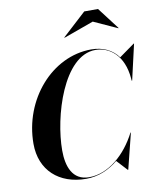

<svg xmlns="http://www.w3.org/2000/svg" viewBox="-105 -1077 970 1168"><g transform="rotate(-10 380.5 -492.5)"><path d="M536.5 -925 683.5 -858 684.5 -860 581.5 -995H496.5L349.5 -860L351 -858ZM332.5 10C407.5 10 474.5 -19.5 529.5 -65.5L590 0H593L648 -220H645V-219.5C580 -92.5 470.5 3.5 351.5 3.5C247.5 3.5 217.5 -88 217.5 -185C217.5 -392 323.5 -752.5 522.5 -752.5C607.5 -752.5 694.5 -690 706.5 -544L707.5 -530H710.5L761 -750H758.5L663.5 -682C627 -732 570 -760 497.5 -760C254.5 -760 52.5 -528 52.5 -255C52.5 -92 164.5 10 332.5 10Z"/></g></svg>

Font: Bodoni* 72pt
Style: Bold Italic
Weight: 700
Italic angle: -13°
Version: Version 2.3